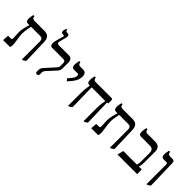

<svg xmlns="http://www.w3.org/2000/svg" viewBox="178 -2022 3178 3178"><g transform="rotate(45 1767.0 -433.0)"><path d="M472 7V-417Q472 -445 459 -464Q446 -483 402 -483H121Q97 -483 84.5 -499Q72 -515 72 -555Q72 -572 75 -588.5Q78 -605 86 -647H113V-643Q113 -618 128.5 -605Q144 -592 164 -592H403Q438 -592 465.5 -580Q493 -568 510 -538Q527 -508 528 -454L541 -29Q530 -18 517 -9.5Q504 -1 487 7ZM25 0 34 -109H89Q109 -109 116.5 -115.5Q124 -122 123 -141L117 -268Q116 -299 120 -329.5Q124 -360 133.5 -397Q143 -434 157 -481V-508H196V-483Q195 -475 191 -455.5Q187 -436 182.5 -409.5Q178 -383 174.5 -355Q171 -327 171 -303Q171 -276 175 -242.5Q179 -209 184.5 -174Q190 -139 194 -108Q198 -77 198 -55Q198 -38 195 -26Q192 -14 187 0Z M821 7Q803 7 795.5 -3.5Q788 -14 788 -41V-65Q788 -89 797.5 -107.5Q807 -126 829 -150L976 -313Q989 -327 994 -336.5Q999 -346 999 -358V-437Q999 -460 987 -471.5Q975 -483 953 -483H690Q665 -483 653 -500Q641 -517 641 -548Q641 -561 644.5 -581Q648 -601 654 -624Q660 -647 666.5 -670Q673 -693 678.5 -712Q684 -731 688 -743Q691 -754 688 -759Q685 -764 676 -765L646 -769Q627 -771 622.5 -783Q618 -795 618 -810Q618 -824 624.5 -844.5Q631 -865 634 -873H654V-870Q654 -855 660 -848Q666 -841 676 -839L711 -834Q731 -831 737 -814Q743 -797 732 -758L702 -643Q695 -617 705.5 -604.5Q716 -592 741 -592H966Q1005 -592 1023.5 -576.5Q1042 -561 1047.5 -538.5Q1053 -516 1053 -493L1052 -359Q1052 -340 1045.5 -321.5Q1039 -303 1019 -281L877 -125Q866 -112 861.5 -99.5Q857 -87 857 -67V-41Q857 -16 849 -4.5Q841 7 821 7Z M1255 -263 1220 -300 1251 -336Q1287 -378 1299.5 -402.5Q1312 -427 1312 -452Q1312 -466 1307 -474.5Q1302 -483 1286 -483H1198Q1174 -483 1161.5 -499.5Q1149 -516 1149 -555Q1149 -566 1150 -576.5Q1151 -587 1154.5 -603Q1158 -619 1163 -647H1190V-643Q1190 -617 1204 -604.5Q1218 -592 1243 -592H1309Q1347 -592 1365 -568.5Q1383 -545 1383 -502Q1383 -472 1374.5 -442.5Q1366 -413 1351.5 -387Q1337 -361 1320 -340Z M1916 7V-299Q1916 -344 1919.5 -378.5Q1923 -413 1927.5 -438.5Q1932 -464 1935 -480V-483H1557Q1533 -483 1520.5 -499.5Q1508 -516 1508 -555Q1508 -566 1509 -577.5Q1510 -589 1513.5 -605.5Q1517 -622 1522 -647H1549V-644Q1549 -620 1562.5 -606Q1576 -592 1602 -592H1968Q1985 -592 1991.5 -585Q1998 -578 1998 -559V-492L1972 -483L1985 -29Q1974 -18 1961 -9.5Q1948 -1 1931 7ZM1555 7V-299Q1555 -344 1558.5 -378.5Q1562 -413 1566.5 -438.5Q1571 -464 1574 -480V-541H1613L1624 -29Q1613 -18 1600 -9.5Q1587 -1 1570 7Z M2535 7V-417Q2535 -445 2522 -464Q2509 -483 2465 -483H2184Q2160 -483 2147.5 -499Q2135 -515 2135 -555Q2135 -572 2138 -588.5Q2141 -605 2149 -647H2176V-643Q2176 -618 2191.5 -605Q2207 -592 2227 -592H2466Q2501 -592 2528.5 -580Q2556 -568 2573 -538Q2590 -508 2591 -454L2604 -29Q2593 -18 2580 -9.5Q2567 -1 2550 7ZM2088 0 2097 -109H2152Q2172 -109 2179.5 -115.5Q2187 -122 2186 -141L2180 -268Q2179 -299 2183 -329.5Q2187 -360 2196.5 -397Q2206 -434 2220 -481V-508H2259V-483Q2258 -475 2254 -455.5Q2250 -436 2245.5 -409.5Q2241 -383 2237.5 -355Q2234 -327 2234 -303Q2234 -276 2238 -242.5Q2242 -209 2247.5 -174Q2253 -139 2257 -108Q2261 -77 2261 -55Q2261 -38 2258 -26Q2255 -14 2250 0Z M2703 0 2731 -109H3047Q3053 -125 3056 -137.5Q3059 -150 3060 -166Q3061 -182 3061 -209V-391Q3061 -442 3039.5 -462.5Q3018 -483 2974 -483H2768Q2744 -483 2731.5 -499.5Q2719 -516 2719 -555Q2719 -566 2720 -577.5Q2721 -589 2724.5 -605.5Q2728 -622 2733 -647H2760V-644Q2760 -620 2773.5 -606Q2787 -592 2813 -592H2994Q3052 -592 3081.5 -562Q3111 -532 3111 -476V-242Q3111 -209 3109.5 -185Q3108 -161 3104.5 -143Q3101 -125 3096 -109H3163V0Z M3390 7V-447Q3390 -467 3385 -475Q3380 -483 3363 -483H3297Q3273 -483 3260.5 -499.5Q3248 -516 3248 -555Q3248 -566 3249 -577.5Q3250 -589 3253.5 -605.5Q3257 -622 3262 -647H3289V-644Q3289 -620 3302.5 -606Q3316 -592 3342 -592H3399Q3425 -592 3435 -579.5Q3445 -567 3446 -535L3459 -30Q3448 -18 3436.5 -9.5Q3425 -1 3405 7Z"/></g></svg>

Font: Noto Serif Hebrew
Style: Regular
Weight: 400
Designer: Monotype Design Team
Foundry: Monotype Imaging Inc.
Version: Version 2.003